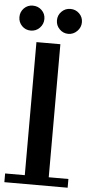

<svg xmlns="http://www.w3.org/2000/svg" viewBox="-59 -910 430 943"><g transform="rotate(5 156.0 -438.0)"><path d="M97 -43V-699H215V-43H312V0H0V-43ZM64 -753Q38 -753 20.5 -771Q3 -789 3 -814.5Q3 -840 20.5 -858Q38 -876 64 -876Q90 -876 108 -858.5Q126 -841 126 -815.5Q126 -790 108 -771.5Q90 -753 64 -753ZM249 -753Q224 -753 206 -771Q188 -789 188 -814.5Q188 -840 206 -858Q224 -876 249.5 -876Q275 -876 293 -858.5Q311 -841 311 -815.5Q311 -790 292.5 -771.5Q274 -753 249 -753Z"/></g></svg>

Font: Montserrat Subrayada
Style: Regular
Weight: 400
Designer: Julieta Ulanovsky
Foundry: Julieta Ulanovsky
Version: Version 2.001